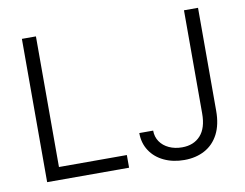

<svg xmlns="http://www.w3.org/2000/svg" viewBox="-78 -815 1192 933"><g transform="rotate(-10 518.5 -348.5)"><path d="M84 -707H153.3V-62.5H488.3V0H84ZM953.1 -707V-198.2Q953.1 -130.9 929 -84.2Q904.8 -37.6 861.1 -13.9Q817.4 9.8 759.8 9.8Q704.1 9.8 660.2 -11Q616.2 -31.7 591.3 -69.6Q566.4 -107.4 566.4 -157.2H634.8Q634.8 -126.5 650.9 -102.8Q667 -79.1 695.6 -65.9Q724.1 -52.7 759.8 -52.7Q817.4 -52.7 850.6 -89.4Q883.8 -126 883.8 -198.2V-707Z"/></g></svg>

Font: Pretendard Std Light
Style: Regular
Weight: 300
Designer: Base glyphs from Inter by Rasmus Andersson; Hangeul glyphs from Noto Sans CJK(Source Han Sans) by Jang Soo-young and Kan
Foundry: Kil Hyung-jin
Version: Version 1.309